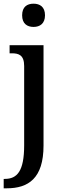

<svg xmlns="http://www.w3.org/2000/svg" viewBox="-24 -781 343 1041"><path d="M158 -635C192 -635 220 -653 220 -698C220 -744 192 -761 158 -761C123 -761 96 -744 96 -698C96 -653 123 -635 158 -635ZM-4 240H12C129 240 212 187 212 8V-536H28V-492H40C77 -492 107 -483 107 -423V7C107 147 69 189 2 189H-4Z"/></svg>

Font: Noto Serif SemiCondensed Medium
Style: Regular
Weight: 500
Width: 4
Designer: Monotype Design Team
Foundry: Monotype Imaging Inc.
Version: Version 2.014